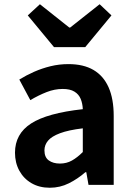

<svg xmlns="http://www.w3.org/2000/svg" viewBox="-20 -878 631 912"><path d="M216.4 13.8Q166.9 13.8 129.6 -7.9Q92.4 -29.5 71.8 -67.2Q51.2 -105 51.2 -152.6Q51.2 -242.2 127.9 -291.6Q204.7 -341 373.3 -359.4Q372.2 -386.8 363.1 -408.6Q354 -430.4 333.4 -442.9Q312.8 -455.5 278.1 -455.5Q239.3 -455.5 201.3 -440.5Q163.3 -425.6 124 -402.4L71.7 -500.1Q105.1 -520.7 142.2 -537.1Q179.3 -553.4 220.3 -563.5Q261.3 -573.5 305.1 -573.5Q376.4 -573.5 424 -545.7Q471.6 -517.8 495.9 -463Q520.1 -408.3 520.1 -327V0H400.4L389.9 -59.9H385.4Q349.3 -28.4 307 -7.3Q264.8 13.8 216.4 13.8ZM264.7 -101.1Q296.1 -101.1 321.6 -115.4Q347.1 -129.7 373.3 -155.8V-268.4Q305.4 -260.3 265.2 -245.2Q225 -230.1 208.1 -209.7Q191.1 -189.3 191.1 -163.8Q191.1 -130.8 211.7 -116Q232.3 -101.1 264.7 -101.1ZM236.5 -654.2 111.9 -804.8 169.6 -857.9 309.2 -747.1H313.2L453.3 -857.9L509.4 -804.8L384.9 -654.2Z"/></svg>

Font: Noto Sans JP
Style: Regular
Weight: 100
Designer: Ryoko NISHIZUKA 西塚涼子 (kana, bopomofo & ideographs); Paul D. Hunt (Latin, Greek & Cyrillic); Sandoll Communications 산돌커뮤니
Foundry: Adobe
Version: Version 2.004;hotconv 1.0.118;makeotfexe 2.5.65603